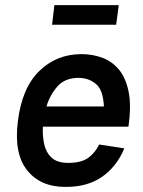

<svg xmlns="http://www.w3.org/2000/svg" viewBox="-20 -722 559 752"><path d="M193 -702H445L435 -625H184ZM368 -156 467 -141Q437 -69 379 -29Q321 11 235 10Q138 10 86 -55.5Q34 -121 50 -247Q66 -378 134 -444Q202 -510 299 -510Q341 -510 379 -496.5Q417 -483 444.5 -451Q472 -419 483.5 -364Q495 -309 483 -226H148Q146 -193 152.5 -160Q159 -127 181 -105.5Q203 -84 247 -84Q299 -84 326.5 -104.5Q354 -125 368 -156ZM288 -417Q234 -417 204.5 -383Q175 -349 162 -305H387Q384 -370 355.5 -393.5Q327 -417 288 -417Z"/></svg>

Font: Haskoy SemiBold
Style: Italic
Weight: 600
Designer: Ertekin Erdin
Foundry: Ertekin Erdin
Version: Version 2.000; ttfautohint (v1.8.4.7-5d5b)